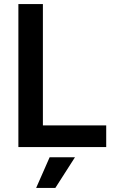

<svg xmlns="http://www.w3.org/2000/svg" viewBox="-20 -720 555 940"><path d="M70 -700H190V-106H500V0H70ZM223 50H347L251 200H157Z"/></svg>

Font: PT Root UI Web Bold
Style: Regular
Weight: 700
Designer: Vitaly Kuzmin
Foundry: ParaType Ltd.
Version: Version 1.000W